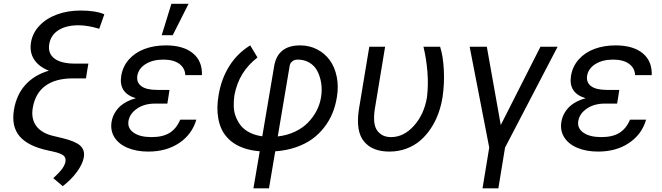

<svg xmlns="http://www.w3.org/2000/svg" viewBox="-20 -793 3506 1017"><path d="M532.7 -717.3 505.7 -640.6Q444.2 -659.1 396.3 -659.1Q330.3 -659.1 289.4 -633Q248.6 -606.9 240.8 -558.9Q232.6 -509.6 268.6 -482.8Q304.7 -456 378.6 -456H448.2L442.5 -423.3L435.4 -377.8H365.8Q274.1 -377.8 220.3 -338.4Q166.5 -299 153.4 -220.9Q144.2 -164.8 171.3 -126.8Q198.5 -88.8 258.5 -73.9L311.8 -61.1Q379.3 -44.7 404.8 -21.7Q430.4 1.4 424 40.5Q417.3 76.7 387.3 117.7Q357.2 158.7 312.5 193.2L262.1 150.6Q297.6 118.3 310.7 98.9Q323.9 79.5 326.7 63.9Q330.3 41.9 315.9 30.4Q301.5 18.8 261.4 9.9L235.8 4.3Q127.8 -18.8 83.6 -71.4Q39.4 -123.9 54 -211.6Q67.1 -290.8 114.2 -343.2Q161.2 -395.6 239 -418.7Q185.7 -439.3 160.7 -478Q135.7 -516.7 144.2 -568.2Q152.3 -617.9 188.4 -656.4Q224.4 -695 281.2 -716.1Q338.1 -737.2 407 -737.2Q486.5 -737.2 532.7 -717.3Z M869.3 -261.4H869L866.5 -244.3H801.1Q745 -244.3 706.1 -217.9Q667.3 -191.4 660.5 -152Q654.5 -113.6 687.9 -90.2Q721.2 -66.8 782.7 -66.8Q842 -66.8 878.2 -89.1Q914.4 -111.5 934.7 -159.1H1019.9Q997.5 -81.7 929.7 -35.9Q861.9 9.9 765.6 9.9Q703.1 9.9 656.1 -9.8Q609 -29.5 586.3 -65.5Q563.6 -101.6 571 -147.7Q573.5 -162.3 578.7 -175.8Q583.8 -189.3 593.8 -204.2Q603.7 -219.1 617.5 -231.4Q631.4 -243.6 652.5 -254.8Q673.7 -266 699.6 -272.7Q607.2 -300.1 622.2 -392Q630.7 -441.8 663 -478.2Q695.3 -514.6 745.6 -533.6Q795.8 -552.6 858 -552.6Q951 -552.6 1001.6 -511Q1052.2 -469.5 1049.7 -394.9H961.6Q959.9 -432.9 929.3 -455.1Q898.8 -477.3 845.2 -477.3Q789.1 -477.3 751.6 -453.8Q714.1 -430.4 707.4 -392Q702.1 -356.9 728.3 -336.8Q754.6 -316.8 812.5 -316.8H877.8ZM836.6 -606.5 887.8 -772.7H978.7L894.9 -606.5Z M1322.4 204.5 1355.8 8.2Q1315 5 1281.6 -5.3Q1248.2 -15.6 1223.7 -31.1Q1199.2 -46.5 1180.9 -67.5Q1162.6 -88.4 1152 -112.9Q1141.3 -137.4 1136.2 -166Q1131 -194.6 1131.6 -225Q1132.1 -255.3 1137.8 -288.4Q1151.6 -373.9 1194.2 -442.3Q1236.9 -510.7 1305.4 -552.6L1343.8 -488.6Q1294 -449.9 1264 -401.3Q1234 -352.6 1221.6 -288.4Q1217.3 -257.5 1218.2 -228.3Q1219.1 -199.2 1229.8 -172.8Q1240.4 -146.3 1257.6 -125.5Q1274.9 -104.8 1303.6 -90.4Q1332.4 -76 1369.3 -71L1431.8 -440.3Q1449.6 -552.6 1569.6 -552.6Q1619 -552.6 1659.8 -531.4Q1700.6 -510.3 1726.9 -474.1Q1753.2 -437.9 1763.7 -386.4Q1774.1 -334.9 1764.2 -277Q1757.1 -233.3 1741.3 -194.2Q1725.5 -155.2 1698.3 -119.7Q1671.2 -84.2 1634.9 -57.5Q1598.7 -30.9 1548.3 -13.3Q1497.9 4.3 1437.9 8.5L1404.8 204.5ZM1451.3 -70.3Q1501.4 -76 1542.8 -95.7Q1584.2 -115.4 1611.9 -144.2Q1639.6 -172.9 1657 -206.7Q1674.4 -240.4 1680.4 -277Q1687.1 -317.5 1681.1 -353.9Q1675.1 -390.3 1660.5 -417.6Q1646 -445 1619 -461.1Q1592 -477.3 1556.8 -477.3Q1539.1 -477.3 1527.5 -467.5Q1516 -457.7 1514.2 -443.2Z M1936.1 -545.5H2019.9L1964.5 -210.2Q1959.2 -170.5 1962.9 -142.9Q1966.6 -115.4 1980.3 -98.5Q1994 -81.7 2011.5 -74.2Q2029.1 -66.8 2051.1 -66.8Q2119 -66.8 2172.8 -127.1Q2226.6 -187.5 2241.5 -277Q2249.6 -341.6 2244.1 -411.2Q2238.6 -480.8 2223 -545.5H2311.1Q2326.7 -498.9 2330.8 -424.5Q2334.9 -350.1 2323.9 -277Q2316.4 -231.2 2301.1 -189.8Q2285.9 -148.4 2261.4 -111.7Q2236.9 -74.9 2205.6 -48.1Q2174.4 -21.3 2132.5 -5.7Q2090.6 9.9 2042.6 9.9Q1997.9 9.9 1964.3 -3.2Q1930.8 -16.3 1908.4 -43.3Q1886 -70.3 1879.1 -112.2Q1872.2 -154.1 1880.7 -211.6Z M2467.7 -545.5H2558.6L2632.5 -130.7L2842.7 -545.5H2933.6L2655.2 -11.4L2619.7 204.5H2535.9L2571.4 -11.4Z M3251.8 -261.4H3251.4L3248.9 -244.3H3183.6Q3127.5 -244.3 3088.6 -217.9Q3049.7 -191.4 3043 -152Q3036.9 -113.6 3070.3 -90.2Q3103.7 -66.8 3165.1 -66.8Q3224.4 -66.8 3260.7 -89.1Q3296.9 -111.5 3317.1 -159.1H3402.3Q3380 -81.7 3312.1 -35.9Q3244.3 9.9 3148.1 9.9Q3085.6 9.9 3038.5 -9.8Q2991.5 -29.5 2968.8 -65.5Q2946 -101.6 2953.5 -147.7Q2956 -162.3 2961.1 -175.8Q2966.3 -189.3 2976.2 -204.2Q2986.2 -219.1 3000 -231.4Q3013.8 -243.6 3035 -254.8Q3056.1 -266 3082 -272.7Q2989.7 -300.1 3004.6 -392Q3013.1 -441.8 3045.5 -478.2Q3077.8 -514.6 3128 -533.6Q3178.3 -552.6 3240.4 -552.6Q3333.5 -552.6 3384.1 -511Q3434.7 -469.5 3432.2 -394.9H3344.1Q3342.3 -432.9 3311.8 -455.1Q3281.2 -477.3 3227.6 -477.3Q3171.5 -477.3 3134.1 -453.8Q3096.6 -430.4 3089.8 -392Q3084.5 -356.9 3110.8 -336.8Q3137.1 -316.8 3195 -316.8H3260.3Z"/></svg>

Font: Karasuma Gothic
Style: Italic
Weight: 400
Italic angle: -9.39999°
Designer: Rasmus Andersson / Ryoko Nishizuka
Foundry: Genbu
Version: Version 1.00